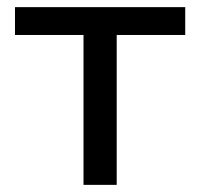

<svg xmlns="http://www.w3.org/2000/svg" viewBox="-20 -518 561 538"><path d="M214 0V-420H22V-498H499V-420H307V0Z"/></svg>

Font: Nunito Sans 6pt
Style: Regular
Weight: 400
Version: Version 3.101;gftools[0.9.27]